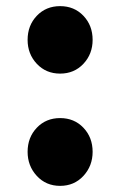

<svg xmlns="http://www.w3.org/2000/svg" viewBox="-20 -592 391 626"><path d="M176 -352Q130 -352 100 -384Q70 -416 70 -462Q70 -509 100 -540.5Q130 -572 176 -572Q222 -572 252 -540.5Q282 -509 282 -462Q282 -416 252 -384Q222 -352 176 -352ZM176 14Q130 14 100 -18.5Q70 -51 70 -97Q70 -144 100 -175.5Q130 -207 176 -207Q222 -207 252 -175.5Q282 -144 282 -97Q282 -51 252 -18.5Q222 14 176 14Z"/></svg>

Font: Noto Sans KR Thin Black
Style: Regular
Weight: 900
Version: Version 2.004-H2;hotconv 1.0.118;makeotfexe 2.5.65603